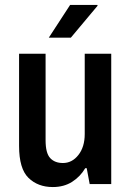

<svg xmlns="http://www.w3.org/2000/svg" viewBox="-20 -743 526 775"><path d="M193 12Q133 12 95 -25Q57 -62 57 -154V-526H164V-177Q164 -125 182.5 -105Q201 -85 234 -85Q271 -85 296.5 -117.5Q322 -150 322 -202V-526H429V0H342L330 -64H324Q304 -30 271 -9Q238 12 193 12ZM177 -591 263 -723H373L374 -720L266 -591Z"/></svg>

Font: Archivo Narrow SemiBold
Style: Regular
Weight: 600
Designer: Hector Gatti
Foundry: Omnibus-Type
Version: Version 3.002